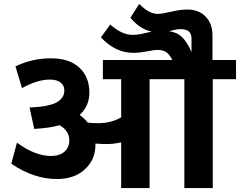

<svg xmlns="http://www.w3.org/2000/svg" viewBox="-20 -957 1221 977"><path d="M596.6 0V-232.6Q556.6 -224 525.8 -224Q494.9 -224 465.6 -226.5V-218.4Q465.6 -145.1 412 -95.6Q358.4 -46 269.5 -46Q152.2 -46 37.4 -123.9L66.2 -231Q158.2 -163.3 240.1 -163.3Q283.6 -163.3 308.1 -185.3Q332.7 -207.3 332.7 -243.2Q332.7 -290.2 283.6 -320Q233.1 -305.9 164.3 -301.8L154.2 -300.8L130.4 -410H136Q236.1 -415.1 273 -438.8Q307.4 -461.1 307.4 -496.5Q307.4 -522.2 288.2 -537.2Q269 -552.1 233.6 -552.1Q169.9 -552.1 92 -508.6L58.6 -619.3Q144.1 -660.3 238.6 -660.3Q333.2 -660.3 384 -612.7Q434.8 -565.2 434.8 -485.8Q434.8 -417.6 385.2 -372.1Q408.5 -355.9 426.2 -333.2Q451.5 -330.1 478.3 -330.1Q546 -330.1 596.6 -360V-554.1H503.5V-651.7H856.9Q843.3 -679 826.3 -691.1Q809.4 -703.2 781.1 -703.2Q766.4 -703.2 728 -695.7Q689.6 -688.1 657.7 -688.1Q567.2 -688.1 493.4 -766.9L541 -832.2Q599.6 -779.6 654.2 -779.6Q681.5 -779.6 713.6 -787.4Q745.7 -795.2 751.8 -796.3Q692.1 -807.9 643.6 -867L688.1 -936.8Q716.9 -909 739.1 -897.6Q761.4 -886.2 782.4 -886.2Q803.3 -886.2 850.6 -897.4Q897.9 -908.5 933.3 -908.5Q990.9 -908.5 1026 -872.9Q1061.2 -837.2 1061.2 -776V-651.7H1181V-554.1H1062.7V0H918.1V-554.1H741.2V0ZM896.4 -808.9Q884.2 -808.9 865.8 -804.3Q847.3 -799.8 840.7 -798.3Q881.7 -792.2 906.7 -767.9Q931.7 -743.7 954.5 -692.1V-760.9Q954.5 -784.6 941.1 -796.8Q927.7 -808.9 896.4 -808.9Z"/></svg>

Font: Khula
Style: Bold
Weight: 700
Designer: Erin McLaughlin, Steve Matteson
Version: Version 1.000;PS 1.0;hotconv 1.0.72;makeotf.lib2.5.5900; ttf